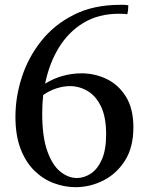

<svg xmlns="http://www.w3.org/2000/svg" viewBox="-20 -764 611 796"><path d="M293 12Q248 12 203.5 -4.5Q159 -21 123 -56Q87 -91 65.5 -146.5Q44 -202 44 -280Q44 -362 70.5 -444Q97 -526 151 -594Q205 -662 286.5 -703Q368 -744 478 -744Q482 -744 492 -744Q502 -744 512 -742Q512 -722 508 -705Q503 -706 494.5 -706.5Q486 -707 472 -707Q389 -707 326.5 -669.5Q264 -632 224 -566.5Q184 -501 167 -417Q200 -438 239 -449Q278 -460 318 -460Q373 -460 422 -436.5Q471 -413 502 -363.5Q533 -314 533 -236Q533 -153 498 -98Q463 -43 408 -15.5Q353 12 293 12ZM159 -370Q155 -333 155 -293Q155 -197 176 -138Q197 -79 230 -52.5Q263 -26 299 -26Q328 -26 356 -44Q384 -62 402 -102Q420 -142 420 -207Q420 -278 399 -322Q378 -366 343.5 -386.5Q309 -407 270 -407Q244 -407 215 -398Q186 -389 159 -370Z"/></svg>

Font: Tiro Devanagari Hindi
Style: Regular
Weight: 400
Designer: Devanagari: John Hudson & Fiona Ross. Latin: John Hudson.
Foundry: Tiro Typeworks Ltd.
Version: Version 1.52